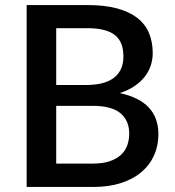

<svg xmlns="http://www.w3.org/2000/svg" viewBox="-20 -740 693 760"><path d="M347.5 -92.5Q387 -92.5 414.2 -101.8Q441.5 -111 458.8 -127Q476 -143 483.8 -164.8Q491.5 -186.5 491.5 -211.5Q491.5 -262.5 456.8 -291.8Q422 -321 347 -321H202.5V-92.5ZM202.5 -628.5V-403.5H319.5Q394.5 -403.5 431.5 -432.5Q468.5 -461.5 468.5 -516Q468.5 -575.5 433.8 -602Q399 -628.5 325 -628.5ZM325 -720Q394 -720 443 -706.8Q492 -693.5 523.5 -669Q555 -644.5 569.8 -609.2Q584.5 -574 584.5 -530Q584.5 -504.5 576.8 -480.8Q569 -457 552.8 -436.2Q536.5 -415.5 512 -399Q487.5 -382.5 454 -371.5Q607 -339 607 -209Q607 -163 589.8 -124.8Q572.5 -86.5 539.8 -58.8Q507 -31 459 -15.5Q411 0 349.5 0H85.5V-720Z"/></svg>

Font: TypoPRO Lato
Style: Regular
Weight: 600
Designer: Lukasz Dziedzic with Adam Twardoch and Botio Nikoltchev
Foundry: tyPoland Lukasz Dziedzic
Version: Version 2.010; 2014-09-01; http://www.latofonts.com/